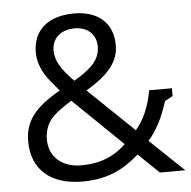

<svg xmlns="http://www.w3.org/2000/svg" viewBox="-52 -777 835 839"><g transform="rotate(-5 365.0 -357.5)"><path d="M276 10C374 10 449 -18 526 -87L616 0H728L579 -142C615 -182 644 -238 666 -309L701 -328V-362H601C590 -296 564 -233 528 -193L328 -385C430 -445 473 -501 473 -571C473 -668 409 -725 303 -725C189 -725 122 -667 122 -570C122 -551 125 -533 131 -516C143 -481 157 -457 212 -395C95 -329 55 -270 55 -185C55 -63 136 10 276 10ZM278 -61C192 -61 137 -111 137 -187C137 -208 141 -227 148 -244C162 -277 186 -301 258 -346L474 -137C422 -86 358 -61 278 -61ZM200 -572C200 -625 240 -660 300 -660C358 -660 394 -624 394 -573C394 -519 363 -481 279 -432C223 -489 200 -527 200 -572Z"/></g></svg>

Font: Frost Regular
Style: Regular
Weight: 400
Designer: Lee Frost
Foundry: Lee Frost for Ice Communication Norge AS
Version: Version 2.011;hotconv 1.0.107;makeotfexe 2.5.65593